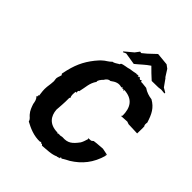

<svg xmlns="http://www.w3.org/2000/svg" viewBox="-252 -1048 1203 1203"><g transform="rotate(45 349.5 -447.0)"><path d="M354 -115 352 -110C353 -117 342 -112 342 -106C345 -108 342 -112 335 -121C341 -112 337 -121 338 -114C268 -116 239 -157 235 -211C236 -233 241 -272 240 -319C243 -319 238 -321 245 -326C237 -338 239 -356 241 -375L250 -376C246 -387 251 -381 247 -386C253 -397 250 -393 254 -393C266 -440 263 -474 290 -512C284 -520 302 -543 312 -552C319 -564 330 -577 347 -577C375 -598 396 -606 424 -597C427 -599 428 -603 429 -607C430 -597 430 -594 441 -599C441 -598 444 -598 443 -595C451 -592 452 -588 448 -599C526 -595 555 -549 555 -475C552 -480 551 -472 550 -469L602 -472L619 -466L698 -463C698 -492 700 -511 698 -528C692 -530 693 -547 695 -556C677 -614 658 -651 610 -678C585 -681 559 -689 536 -705C515 -706 504 -710 488 -709C486 -706 487 -716 481 -719C474 -711 469 -715 475 -711C471 -716 463 -722 467 -715C463 -725 461 -722 458 -725C457 -714 451 -724 456 -723C447 -717 444 -717 448 -727C440 -725 430 -721 431 -725C416 -721 398 -719 380 -716C366 -710 332 -709 317 -700C318 -697 310 -687 311 -691C300 -685 284 -672 272 -672C254 -653 232 -644 223 -634C209 -624 193 -602 187 -596C142 -539 117 -486 100 -397C109 -395 104 -405 101 -403C98 -391 101 -391 106 -388C102 -368 93 -358 96 -341L98 -326C97 -310 96 -295 92 -270C89 -241 93 -223 96 -196C85 -194 93 -185 99 -191C89 -186 88 -183 87 -181C101 -169 104 -152 107 -133C114 -113 121 -90 139 -70C148 -59 160 -55 165 -36C202 -16 250 7 307 4L308 -1C312 0 321 9 313 8C326 6 318 13 320 2C333 16 336 14 328 13C373 9 411 10 445 -6C452 -3 445 -8 461 -9C462 -10 462 -9 462 -5C466 -14 460 -17 463 -15C478 -24 475 -22 471 -14C489 -27 508 -36 521 -43C587 -84 634 -140 658 -226C652 -228 649 -233 660 -229C656 -233 654 -237 663 -234L614 -244L563 -240L539 -237C538 -236 532 -230 526 -227C517 -227 509 -226 502 -225C502 -223 503 -222 506 -221C498 -198 498 -192 488 -174C456 -131 434 -112 384 -116C376 -115 361 -110 354 -115ZM642 -768 613 -785 576 -837V-834L545 -883L522 -900L439 -908L389 -861L360 -837L349 -839L328 -811L273 -765L275 -760L295 -769L375 -756C404 -779 430 -806 461 -826C483 -803 506 -782 530 -760L588 -761L611 -764L642 -761Z"/></g></svg>

Font: Asimov Print
Style: DIt
Weight: 250
Width: 0
Designer: Google
Version: Version 2.000980: 2014